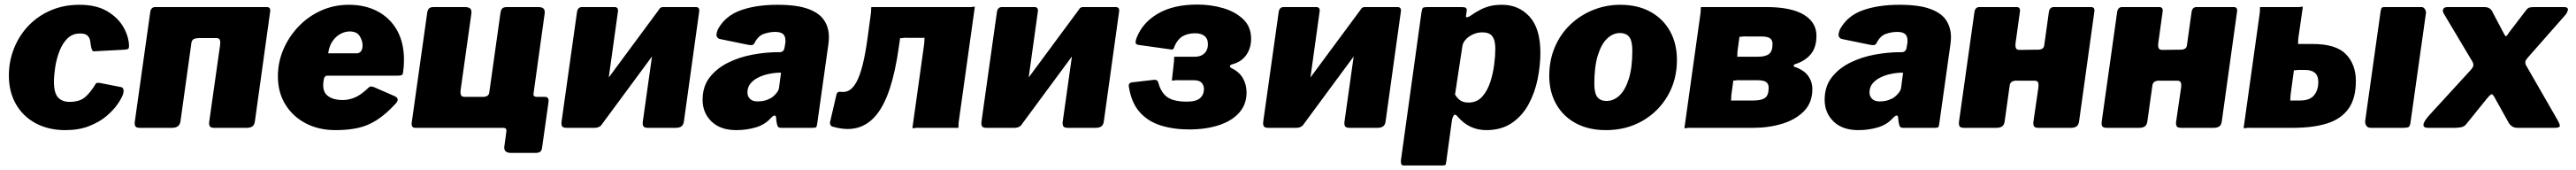

<svg xmlns="http://www.w3.org/2000/svg" viewBox="-20 -561 11317 746"><path d="M329 -540Q403 -540 450.5 -512Q498 -484 522 -442.5Q546 -401 547 -359Q547 -350 543.5 -347Q540 -344 527 -343L395 -336Q387 -335 384 -342.5Q381 -350 379 -362Q378 -373 375.5 -385Q373 -397 363.5 -405.5Q354 -414 332 -414Q298 -414 276 -392Q254 -370 241 -336Q228 -302 222.5 -266Q217 -230 217 -202Q217 -153 235 -133.5Q253 -114 285 -114Q329 -114 353 -134Q377 -154 401 -194Q404 -199 419 -197L511 -179Q519 -178 522 -169.5Q525 -161 520 -146Q514 -129 496 -103Q478 -77 447 -51Q416 -25 371 -7.5Q326 10 267 10Q193 10 137 -20Q81 -50 50 -104Q19 -158 19 -229Q19 -292 41.5 -348.5Q64 -405 105 -448Q146 -491 203 -515.5Q260 -540 329 -540Z M595 0Q580 0 575.5 -6Q571 -12 572 -25L640 -507Q643 -530 662 -530H1152Q1170 -530 1167 -510L1100 -29Q1098 -13 1089 -6.5Q1080 0 1063 0H922Q907 0 902.5 -6Q898 -12 899 -25L947 -363Q949 -377 946 -385.5Q943 -394 930 -394H855Q842 -394 832.5 -390Q823 -386 821 -373L773 -29Q769 0 736 0Z M1455 10Q1380 10 1323 -20Q1266 -50 1233.5 -103Q1201 -156 1201 -226Q1201 -288 1225 -344Q1249 -400 1291.5 -444.5Q1334 -489 1390.5 -514.5Q1447 -540 1513 -540Q1585 -540 1639.5 -511Q1694 -482 1724.5 -428Q1755 -374 1755 -298Q1755 -285 1754 -271Q1753 -257 1751 -243Q1750 -234 1745 -231.5Q1740 -229 1727 -229H1418Q1406 -229 1403 -214Q1400 -199 1400 -187Q1400 -153 1424 -137.5Q1448 -122 1485 -122Q1514 -122 1541 -134Q1568 -146 1599 -176Q1605 -182 1611.5 -181.5Q1618 -181 1627 -177L1712 -140Q1738 -129 1720 -108Q1676 -60 1636 -34.5Q1596 -9 1552.5 0.5Q1509 10 1455 10ZM1548 -327Q1558 -327 1565.5 -335.5Q1573 -344 1573 -362Q1573 -382 1560.5 -402.5Q1548 -423 1516 -423Q1496 -423 1475.5 -412Q1455 -401 1440.5 -379.5Q1426 -358 1422 -327Z M1805 0Q1786 0 1789 -23L1857 -505Q1859 -518 1865 -524Q1871 -530 1886 -530H2022Q2039 -530 2046 -523.5Q2053 -517 2051 -501L2004 -167Q2002 -154 2005 -145Q2008 -136 2021 -136H2096Q2110 -135 2119.5 -139.5Q2129 -144 2130 -157L2179 -505Q2181 -518 2187 -524Q2193 -530 2208 -530H2344Q2361 -530 2368 -523.5Q2375 -517 2373 -501L2306 -20Q2303 0 2285 0ZM2225 110Q2192 110 2196 81L2205 15Q2207 0 2191 0H2143L2162 -136H2319L2324 -151Q2322 -136 2338 -136H2374Q2393 -136 2390 -113L2362 85Q2361 98 2354.5 104Q2348 110 2332 110Z M2695 -510 2628 -29Q2624 0 2591 0H2470Q2455 0 2450.5 -6Q2446 -12 2447 -25L2515 -507Q2518 -530 2537 -530H2680Q2698 -530 2695 -510ZM3052 -510 2985 -29Q2983 -13 2974 -6.5Q2965 0 2948 0H2827Q2812 0 2807.5 -6Q2803 -12 2804 -25L2872 -507Q2875 -530 2894 -530H3037Q3055 -530 3052 -510ZM2877 -521 2951 -457 2619 -8 2545 -73Z M3364 -40Q3339 -13 3299 -1.5Q3259 10 3215 10Q3145 10 3106 -28Q3067 -66 3067 -123Q3067 -182 3098.5 -222Q3130 -262 3180 -286.5Q3230 -311 3288 -321.5Q3346 -332 3398 -332H3405Q3424 -332 3427 -352L3430 -369Q3431 -373 3431 -376.5Q3431 -380 3431 -383Q3431 -403 3420 -412Q3409 -421 3386 -421Q3362 -421 3336.5 -412.5Q3311 -404 3295 -372Q3292 -366 3287 -364Q3282 -362 3269 -364L3142 -390Q3134 -392 3129.5 -400.5Q3125 -409 3134 -432Q3166 -491 3233.5 -515.5Q3301 -540 3396 -540Q3481 -540 3530.5 -522Q3580 -504 3601 -472Q3622 -440 3622 -398Q3622 -391 3621.5 -384Q3621 -377 3620 -369L3571 -21Q3569 -6 3566 -3Q3563 0 3549 0H3412Q3399 0 3396 -9Q3393 -18 3391 -32L3390 -44Q3388 -66 3364 -40ZM3410 -230Q3412 -239 3411 -241Q3410 -243 3401 -242L3387 -241Q3372 -240 3351 -235Q3330 -230 3310 -220Q3290 -210 3277 -194Q3264 -178 3264 -155Q3264 -139 3275 -127.5Q3286 -116 3308 -116Q3331 -116 3348 -122Q3365 -128 3375 -136Q3385 -144 3393.5 -155Q3402 -166 3403 -177Z M3643 -4Q3625 -7 3627 -25L3654 -141Q3657 -161 3674 -158Q3694 -155 3711 -164.5Q3728 -174 3743 -201Q3758 -228 3770.5 -277.5Q3783 -327 3793 -403L3806 -499Q3808 -513 3807.5 -521.5Q3807 -530 3810 -530H4232Q4246 -529 4254 -531Q4262 -533 4263 -530L4193 -31Q4191 -18 4191.5 -9Q4192 0 4189 0H4020Q4007 -1 3998.5 1Q3990 3 3989 0L4040 -364Q4042 -378 4041.5 -386.5Q4041 -395 4044 -395H3966Q3953 -396 3944.5 -394Q3936 -392 3935 -395L3929 -353Q3914 -247 3889.5 -172.5Q3865 -98 3829.5 -55.5Q3794 -13 3747.5 -0.5Q3701 12 3643 -4Z M4540 -510 4473 -29Q4469 0 4436 0H4315Q4300 0 4295.5 -6Q4291 -12 4292 -25L4360 -507Q4363 -530 4382 -530H4525Q4543 -530 4540 -510ZM4897 -510 4830 -29Q4828 -13 4819 -6.5Q4810 0 4793 0H4672Q4657 0 4652.5 -6Q4648 -12 4649 -25L4717 -507Q4720 -530 4739 -530H4882Q4900 -530 4897 -510ZM4722 -521 4796 -457 4464 -8 4390 -73Z M5205 7Q5136 7 5080 -10.5Q5024 -28 4987.5 -69Q4951 -110 4940 -180Q4936 -198 4957 -200L5053 -211Q5067 -211 5070 -196Q5082 -153 5110 -134Q5138 -115 5195 -115Q5236 -115 5253 -130.5Q5270 -146 5270 -172Q5269 -188 5259 -198.5Q5249 -209 5224 -209H5161Q5147 -210 5138.5 -208Q5130 -206 5129 -209L5137 -281Q5139 -295 5138.5 -303.5Q5138 -312 5141 -312H5228Q5249 -312 5262 -319.5Q5275 -327 5281.5 -340Q5288 -353 5287 -370Q5287 -391 5272.5 -403Q5258 -415 5231 -415Q5199 -415 5176.5 -402Q5154 -389 5141 -359Q5137 -341 5125 -344L4982 -364Q4969 -366 4969.5 -376Q4970 -386 4974 -395Q5000 -462 5068 -501.5Q5136 -541 5241 -541Q5300 -541 5353.5 -525.5Q5407 -510 5441.5 -477.5Q5476 -445 5477 -394Q5478 -353 5457 -321.5Q5436 -290 5395 -279Q5386 -277 5384 -272Q5382 -267 5391 -262Q5424 -246 5440 -219.5Q5456 -193 5457 -158Q5458 -105 5426 -68Q5394 -31 5336.5 -12Q5279 7 5205 7Z M5778 -510 5711 -29Q5707 0 5674 0H5553Q5538 0 5533.5 -6Q5529 -12 5530 -25L5598 -507Q5601 -530 5620 -530H5763Q5781 -530 5778 -510ZM6135 -510 6068 -29Q6066 -13 6057 -6.5Q6048 0 6031 0H5910Q5895 0 5890.5 -6Q5886 -12 5887 -25L5955 -507Q5958 -530 5977 -530H6120Q6138 -530 6135 -510ZM5960 -521 6034 -457 5702 -8 5628 -73Z M6146 165Q6138 165 6136 156.5Q6134 148 6136 137L6226 -510Q6228 -523 6232 -526.5Q6236 -530 6252 -530H6400Q6414 -530 6420 -527Q6426 -524 6424 -511L6421 -490Q6420 -484 6427 -485.5Q6434 -487 6441 -492Q6464 -508 6484.5 -518.5Q6505 -529 6527.5 -534.5Q6550 -540 6579 -540Q6653 -540 6700.5 -488Q6748 -436 6748 -329Q6748 -274 6736 -214.5Q6724 -155 6696.5 -104Q6669 -53 6623 -21.5Q6577 10 6510 10Q6473 10 6441 -5Q6409 -20 6383 -51Q6373 -63 6367 -54Q6361 -45 6359 -30L6334 151Q6333 161 6330 163Q6327 165 6318 165H6146ZM6432 -111Q6469 -111 6492 -136.5Q6515 -162 6527.5 -200Q6540 -238 6545 -277.5Q6550 -317 6550 -345Q6550 -375 6543 -391Q6536 -407 6523.5 -413Q6511 -419 6492 -419Q6471 -419 6451.5 -410Q6432 -401 6419.5 -387Q6407 -373 6405 -357L6373 -146Q6384 -128 6397.5 -119.5Q6411 -111 6432 -111Z M7036 10Q6960 10 6904 -20Q6848 -50 6817.5 -104Q6787 -158 6787 -228Q6787 -298 6812 -355.5Q6837 -413 6880.5 -454Q6924 -495 6980.5 -517.5Q7037 -540 7099 -540Q7176 -540 7232 -509Q7288 -478 7318 -423.5Q7348 -369 7348 -298Q7348 -210 7307 -140Q7266 -70 7195.5 -30Q7125 10 7036 10ZM7039 -118Q7070 -118 7095.5 -142Q7121 -166 7136.5 -215Q7152 -264 7152 -339Q7152 -380 7139 -398Q7126 -416 7097 -416Q7067 -416 7041.5 -392Q7016 -368 7000.5 -318.5Q6985 -269 6985 -193Q6985 -153 6998 -135.5Q7011 -118 7039 -118Z M7381 0 7451 -499Q7453 -513 7452.5 -521.5Q7452 -530 7455 -530H7741Q7850 -530 7905.5 -496.5Q7961 -463 7961 -404Q7961 -353 7936 -323Q7911 -293 7866 -279Q7862 -278 7861 -274Q7860 -270 7864 -268Q7906 -254 7924.5 -228Q7943 -202 7943 -170Q7943 -111 7906.5 -73.5Q7870 -36 7810.5 -18Q7751 0 7682 0H7412Q7399 -1 7390.5 1Q7382 3 7381 0ZM7685 -120Q7719 -120 7735 -131.5Q7751 -143 7751 -176Q7751 -193 7740 -201Q7729 -209 7700 -209H7627Q7614 -210 7605.5 -208Q7597 -206 7596 -209L7588 -151Q7586 -138 7586.5 -129Q7587 -120 7584 -120ZM7702 -312Q7737 -312 7752.5 -324Q7768 -336 7768 -368Q7768 -385 7757 -393Q7746 -401 7717 -401H7654Q7641 -402 7632.5 -400Q7624 -398 7623 -401L7615 -343Q7613 -330 7613.5 -321Q7614 -312 7611 -312Z M8294 -40Q8269 -13 8229 -1.5Q8189 10 8145 10Q8075 10 8036 -28Q7997 -66 7997 -123Q7997 -182 8028.5 -222Q8060 -262 8110 -286.5Q8160 -311 8218 -321.5Q8276 -332 8328 -332H8335Q8354 -332 8357 -352L8360 -369Q8361 -373 8361 -376.5Q8361 -380 8361 -383Q8361 -403 8350 -412Q8339 -421 8316 -421Q8292 -421 8266.5 -412.5Q8241 -404 8225 -372Q8222 -366 8217 -364Q8212 -362 8199 -364L8072 -390Q8064 -392 8059.5 -400.5Q8055 -409 8064 -432Q8096 -491 8163.5 -515.5Q8231 -540 8326 -540Q8411 -540 8460.5 -522Q8510 -504 8531 -472Q8552 -440 8552 -398Q8552 -391 8551.5 -384Q8551 -377 8550 -369L8501 -21Q8499 -6 8496 -3Q8493 0 8479 0H8342Q8329 0 8326 -9Q8323 -18 8321 -32L8320 -44Q8318 -66 8294 -40ZM8340 -230Q8342 -239 8341 -241Q8340 -243 8331 -242L8317 -241Q8302 -240 8281 -235Q8260 -230 8240 -220Q8220 -210 8207 -194Q8194 -178 8194 -155Q8194 -139 8205 -127.5Q8216 -116 8238 -116Q8261 -116 8278 -122Q8295 -128 8305 -136Q8315 -144 8323.5 -155Q8332 -166 8333 -177Z M8610 0Q8595 0 8590.5 -6Q8586 -12 8587 -25L8655 -507Q8658 -530 8677 -530H8840Q8858 -530 8855 -510L8836 -373Q8834 -360 8837 -351Q8840 -342 8853 -342L8928 -343Q8942 -342 8951.5 -346.5Q8961 -351 8962 -364L8982 -507Q8985 -530 9004 -530H9167Q9185 -530 9182 -510L9115 -29Q9113 -13 9104 -6.5Q9095 0 9078 0H8937Q8922 0 8917.5 -6Q8913 -12 8914 -25L8936 -176Q8938 -190 8935 -198.5Q8932 -207 8919 -207H8844Q8831 -208 8821.5 -203.5Q8812 -199 8810 -186L8788 -29Q8786 -13 8777 -6.5Q8768 0 8751 0Z M9237 0Q9222 0 9217.5 -6Q9213 -12 9214 -25L9282 -507Q9285 -530 9304 -530H9467Q9485 -530 9482 -510L9463 -373Q9461 -360 9464 -351Q9467 -342 9480 -342L9555 -343Q9569 -342 9578.5 -346.5Q9588 -351 9589 -364L9609 -507Q9612 -530 9631 -530H9794Q9812 -530 9809 -510L9742 -29Q9740 -13 9731 -6.5Q9722 0 9705 0H9564Q9549 0 9544.5 -6Q9540 -12 9541 -25L9563 -176Q9565 -190 9562 -198.5Q9559 -207 9546 -207H9471Q9458 -208 9448.5 -203.5Q9439 -199 9437 -186L9415 -29Q9413 -13 9404 -6.5Q9395 0 9378 0Z M9838 0 9908 -499Q9910 -513 9909.5 -521.5Q9909 -530 9912 -530H10067Q10081 -529 10089 -531Q10097 -533 10098 -530L10079 -399Q10077 -386 10077.5 -377Q10078 -368 10075 -368H10141Q10244 -368 10287.5 -323Q10331 -278 10331 -206Q10331 -128 10298 -83Q10265 -38 10203.5 -19Q10142 0 10054 0H9869Q9856 -1 9847.5 1Q9839 3 9838 0ZM10041 -120H10087Q10128 -120 10147 -142.5Q10166 -165 10166 -202Q10166 -228 10151.5 -241Q10137 -254 10108 -254H10090Q10077 -255 10068.5 -253Q10060 -251 10059 -254L10045 -151Q10043 -138 10043.5 -129Q10044 -120 10041 -120ZM10639 -504 10571 -23Q10569 -7 10562.5 -3.5Q10556 0 10539 0H10398Q10383 0 10377 -9Q10371 -18 10372 -31L10440 -513Q10442 -524 10445 -527Q10448 -530 10457 -530H10620Q10628 -530 10634 -521.5Q10640 -513 10639 -504Z M11215 -38Q11229 -14 11227 -7Q11225 0 11203 0H11041Q11026 0 11016 -7.5Q11006 -15 11001 -25L10939 -136Q10931 -150 10925.5 -147Q10920 -144 10908 -130L10815 -15Q10807 -5 10792.5 -2.5Q10778 0 10763 0H10648Q10627 0 10628 -14Q10629 -28 10654 -56L10834 -252Q10844 -263 10846.5 -270.5Q10849 -278 10844 -289L10718 -500Q10711 -511 10714.5 -520.5Q10718 -530 10735 -530H10894Q10911 -530 10920 -523Q10929 -516 10933 -505L10985 -407Q10989 -400 10993.5 -404Q10998 -408 11003 -417L11078 -515Q11086 -526 11094 -528Q11102 -530 11119 -530H11245Q11264 -530 11262.5 -518.5Q11261 -507 11252 -496L11088 -310Q11078 -299 11076 -292Q11074 -285 11079 -274L11215 -38Z"/></svg>

Font: Libre Franklin Black
Style: Italic
Weight: 900
Italic angle: -8°
Designer: Pablo Impallari, Rodrigo Fuenzalida, Nhung Nguyen
Foundry: Impallari Type
Version: Version 3.000